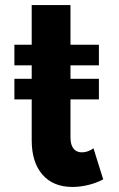

<svg xmlns="http://www.w3.org/2000/svg" viewBox="-20 -724 470 760"><path d="M267 16Q190.5 16 148 -32.8Q105.5 -81.5 105.5 -169V-330.5H37V-412H105.5V-465.5H37V-547H105.5V-704H259V-547H371.5V-465.5H259V-412H371.5V-330.5H259V-180Q259 -151 270.8 -136Q282.5 -121 304 -121Q328 -121 350 -137L388.5 -14Q362.5 0 330.2 8Q298 16 267 16Z"/></svg>

Font: Spartan Thin
Style: Bold
Weight: 700
Version: Version 1.004